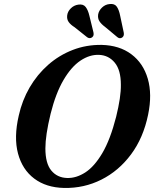

<svg xmlns="http://www.w3.org/2000/svg" viewBox="-20 -940 782 973"><path d="M494.5 -712.5Q585 -710.5 645.5 -665.2Q706 -620 729 -540.8Q752 -461.5 730.5 -358.5Q706.5 -241.5 644.2 -157.8Q582 -74 494 -29.8Q406 14.5 304.5 12.5Q214 10.5 153.5 -35Q93 -80.5 71.2 -162.2Q49.5 -244 75 -354Q92 -431 130.2 -496.8Q168.5 -562.5 224.2 -611.5Q280 -660.5 348.8 -687Q417.5 -713.5 494.5 -712.5ZM320 -38Q366 -36.5 412 -66Q458 -95.5 498.5 -164Q539 -232.5 568.5 -348Q581 -398.5 587 -439Q593 -479.5 592.5 -511Q592.5 -585 561.5 -622.5Q530.5 -660 482 -662Q434.5 -664 387.8 -632.8Q341 -601.5 301.8 -534.5Q262.5 -467.5 236.5 -363.5Q223 -308 216.5 -264.5Q210 -221 210 -188Q210 -112 240 -75.8Q270 -39.5 320 -38ZM589 -860 607 -775.5Q608.5 -768 607.2 -761.8Q606 -755.5 600 -750.5Q587.5 -741.5 575 -751.5L512 -804Q493 -818 483.8 -832.5Q474.5 -847 477.5 -867.5Q481 -886.5 497.2 -902Q513.5 -917.5 535.5 -919.5Q561 -922.5 572.2 -905.8Q583.5 -889 589 -860ZM433 -860 453.5 -776.5Q455 -769 454.2 -762.8Q453.5 -756.5 447.5 -751.5Q435.5 -742 422 -751L358 -802Q338 -814.5 328 -828.5Q318 -842.5 320.5 -862.5Q323 -882 339 -897.8Q355 -913.5 376.5 -916.5Q402 -920.5 414.2 -904.5Q426.5 -888.5 433 -860Z"/></svg>

Font: Fraunces 72pt S050 SemiBold
Style: Italic
Weight: 600
Italic angle: -16°
Version: Version 1.000; ttfautohint (v1.8.3)